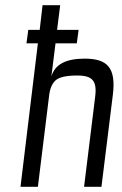

<svg xmlns="http://www.w3.org/2000/svg" viewBox="-20 -720 470 740"><path d="M306 -494C233 -494 191 -471 178 -425L194 -553H276L283 -605H200L212 -700H144L133 -605H89L82 -553H126L59 0H126L169 -349C172 -378 181 -399 195 -411C209 -423 237 -429 278 -429C295 -429 309 -427 320 -423C345 -413 352 -390 347 -349L304 0H371L415 -355C428 -461 392 -494 306 -494Z"/></svg>

Font: Gamestation Condensed
Style: Italic
Weight: 400
Width: 3
Designer: Jonas Hecksher
Foundry: Jonas Hecksher, Playtypeª, e-types AS
Version: Version 1.003